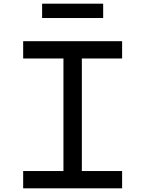

<svg xmlns="http://www.w3.org/2000/svg" viewBox="-20 -1024 790 1044"><path d="M106 0V-94H325V-706H106V-800H644V-706H425V-94H644V0ZM209 -926V-1004H541V-926Z"/></svg>

Font: Martian Mono SemiExpanded Light
Style: Regular
Weight: 300
Width: 6
Monospace: yes
Designer: Roman Shamin
Foundry: Evil Martians
Version: Version 0.930